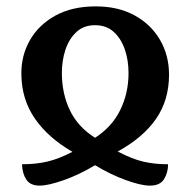

<svg xmlns="http://www.w3.org/2000/svg" viewBox="-20 -569 596 602"><path d="M104 13Q75 13 62.5 -6Q50 -25 49 -54Q93 -54 129 -62.5Q165 -71 207 -93Q131 -137 89.5 -197Q48 -257 47 -335Q46 -394 73.5 -442.5Q101 -491 153.5 -520Q206 -549 280 -549Q351 -549 402.5 -520.5Q454 -492 482 -443.5Q510 -395 510 -335Q510 -255 469 -196Q428 -137 349 -94Q395 -70 430 -62Q465 -54 507 -54Q507 -28 494.5 -7.5Q482 13 450 13Q422 13 374 -4.5Q326 -22 278 -51Q228 -21 179.5 -4Q131 13 104 13ZM278 -137Q331 -171 357 -224Q383 -277 383 -340Q383 -381 371 -415Q359 -449 336 -469.5Q313 -490 278 -490Q243 -490 220 -469Q197 -448 185.5 -414Q174 -380 174 -340Q174 -276 199 -223.5Q224 -171 278 -137Z"/></svg>

Font: Noto Serif Georgian SemiCondensed SemiBold
Style: Regular
Weight: 600
Width: 4
Designer: Monotype Design Team, Akaki Razmadze
Foundry: Google LLC
Version: Version 2.003; ttfautohint (v1.8.4.7-5d5b)